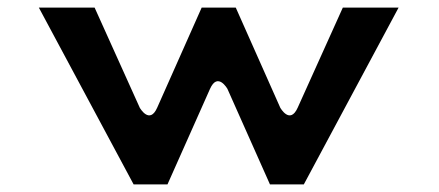

<svg xmlns="http://www.w3.org/2000/svg" viewBox="-20 -508 1149 503"><path d="M418.8 -25 530.2 -275.2C550.3 -320.4 575.8 -275.2 575.8 -275.2L687.2 -25H776L1024.2 -488H878.1L759.8 -225.7C739.4 -180.6 714.2 -225.9 714.2 -225.9L597.7 -488H508.3L391.8 -225.9C371.8 -180.6 346.2 -225.7 346.2 -225.7L227.9 -488H81.8L330 -25Z"/></svg>

Font: Hussar Ekologiczny
Style: Regular
Weight: 400
Foundry: Cannot Into Space Fonts
Version: Version 0.97